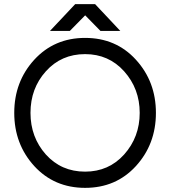

<svg xmlns="http://www.w3.org/2000/svg" viewBox="-20 -895 821 927"><path d="M221.3 -745.7H317.2L391.2 -821L465 -745.7H560.8L439.2 -875H343ZM390.8 -633.7Q504.8 -633.7 579.3 -550.8Q654.5 -466.5 654.5 -350Q654.5 -233.3 579.3 -149Q504.8 -66.3 390.8 -66.3Q276 -66.3 201.5 -149Q127.2 -232.5 127.2 -350Q127.2 -468.2 201.5 -550.8Q276 -633.7 390.8 -633.7ZM390.8 -712Q242.2 -712 145.3 -606.5Q48.8 -500.7 48.8 -350Q48.8 -199.3 145.3 -93.3Q242 12 390.8 12Q539.5 12 635.3 -92.2Q732.8 -198.3 732.8 -350Q732.8 -501.2 635.7 -607.2Q539.8 -712 390.8 -712Z"/></svg>

Font: Unageo Variable
Style: Regular
Weight: 300
Designer: Richard Sepsi
Foundry: Richard Sepsi
Version: Version 2.200